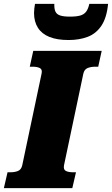

<svg xmlns="http://www.w3.org/2000/svg" viewBox="-56 -973 579 993"><path d="M59 -118 159 -592Q164 -614 150 -621Q136 -628 113 -628H98L116 -710H470L452 -628H437Q414 -628 397 -621Q380 -614 375 -592L275 -118Q271 -96 284.5 -89Q298 -82 322 -82H337L318 0H-36L-17 -82H-2Q21 -82 37.5 -89Q54 -96 59 -118ZM299 -766Q354 -766 397.5 -782.5Q441 -799 468.5 -840Q496 -881 503 -953H406Q400 -926 389 -912Q378 -898 358.5 -892.5Q339 -887 305 -887Q273 -887 255 -893Q237 -899 230.5 -913.5Q224 -928 225 -953H125Q123 -941 121.5 -929Q120 -917 120 -906Q120 -861 140 -829.5Q160 -798 199.5 -782Q239 -766 299 -766Z"/></svg>

Font: Roboto Serif 20pt ExtraBold
Style: Italic
Weight: 800
Italic angle: -10°
Version: Version 1.007